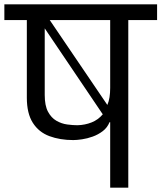

<svg xmlns="http://www.w3.org/2000/svg" viewBox="-56 -860 740 880"><path d="M449 0V-300H446Q436 -275 415 -259Q394 -243 369 -234Q344 -225 320 -221.5Q296 -218 280 -218Q219 -218 170.5 -236Q122 -254 94.5 -297Q67 -340 67 -412V-768H-36V-840H664V-768H532V0ZM149 -425Q149 -376 164 -348Q179 -320 202.5 -306.5Q226 -293 252 -289.5Q278 -286 299 -286Q334 -287 364 -299Q394 -311 415 -336L149 -730ZM172 -768 436 -379Q443 -395 446 -414.5Q449 -434 449 -457V-768Z"/></svg>

Font: Matangi Medium
Style: Regular
Weight: 500
Designer: Prashant Pant
Foundry: The Graphic Ant
Version: Version 3.002